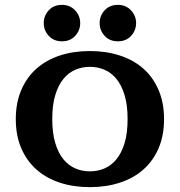

<svg xmlns="http://www.w3.org/2000/svg" viewBox="-20 -750 740 790"><path d="M350 -45Q382 -45 410 -57Q438 -69 459 -94.5Q480 -120 492.5 -161Q505 -202 505 -260Q505 -318 492.5 -359Q480 -400 459 -425.5Q438 -451 410 -463Q382 -475 350 -475Q318 -475 290 -463Q262 -451 241 -425.5Q220 -400 207.5 -359Q195 -318 195 -260Q195 -202 207.5 -161Q220 -120 241 -94.5Q262 -69 290 -57Q318 -45 350 -45ZM350 -540Q417 -540 473.5 -521.5Q530 -503 570 -467.5Q610 -432 632.5 -379.5Q655 -327 655 -260Q655 -192 632.5 -140Q610 -88 570 -52.5Q530 -17 473.5 1.5Q417 20 350 20Q282 20 226 1.5Q170 -17 130 -52.5Q90 -88 67.5 -140Q45 -192 45 -260Q45 -327 67.5 -379.5Q90 -432 130 -467.5Q170 -503 226 -521.5Q282 -540 350 -540ZM310 -655Q310 -625 289.5 -602.5Q269 -580 235 -580Q201 -580 180.5 -602.5Q160 -625 160 -655Q160 -685 180.5 -707.5Q201 -730 235 -730Q268 -730 289 -707.5Q310 -685 310 -655ZM540 -655Q540 -625 519.5 -602.5Q499 -580 465 -580Q431 -580 410.5 -602.5Q390 -625 390 -655Q390 -685 410.5 -707.5Q431 -730 465 -730Q498 -730 519 -707.5Q540 -685 540 -655Z"/></svg>

Font: Prosto One
Style: Regular
Weight: 400
Designer: Pavel Emelyanov and Jovanny lemonad
Foundry: Pavel Emelyanov and Jovanny Lemonad
Version: Version 1.001